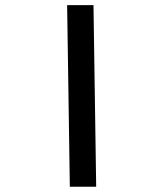

<svg xmlns="http://www.w3.org/2000/svg" viewBox="-20 -713 626 733"><path d="M246.6 0 236.3 -693.4H336.9L347.2 0Z"/></svg>

Font: CaskaydiaMono NF
Style: Regular
Weight: 400
Designer: Aaron Bell
Foundry: Saja Typeworks
Version: Version 2111.001; ttfautohint (v1.8.4);Nerd Fonts 3.1.1